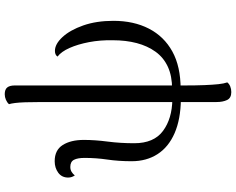

<svg xmlns="http://www.w3.org/2000/svg" viewBox="-113 -657 997 811"><g transform="rotate(-90 385.5 -251.5)"><path d="M371 14Q287 13 228.5 -12.5Q170 -38 140 -84.5Q110 -131 110 -194Q110 -249 117 -296.5Q124 -344 124 -393Q124 -422 116 -437.5Q108 -453 86 -453Q74 -453 65 -447.5Q56 -442 50 -434Q41 -447 41 -462Q41 -489 61.5 -504Q82 -519 110 -519Q157 -519 178.5 -485Q200 -451 200 -396Q200 -349 193 -295.5Q186 -242 186 -183Q186 -100 238 -61.5Q290 -23 371 -22ZM402 227Q377 227 368.5 209Q360 191 360 165V-573Q360 -617 359 -643.5Q358 -670 356 -686Q354 -702 351 -712Q358 -720 369.5 -725Q381 -730 393 -730Q413 -730 421.5 -719.5Q430 -709 430 -688V25Q430 78 431.5 114Q433 150 435.5 173Q438 196 443 210Q437 218 426 222.5Q415 227 402 227ZM415 13V-23Q470 -23 509 -41Q548 -59 572.5 -93Q597 -127 609 -172.5Q621 -218 621 -274Q622 -327 613 -374Q604 -421 588.5 -456Q573 -491 552 -507Q559 -518 576 -518Q605 -518 634.5 -486Q664 -454 683.5 -398.5Q703 -343 703 -271Q703 -185 670 -121Q637 -57 573.5 -22Q510 13 415 13Z"/></g></svg>

Font: Arima
Style: Regular
Weight: 400
Designer: Joana Correia and Natanael Gama
Foundry: NDISCOVER
Version: Version 1.101;gftools[0.9.23]